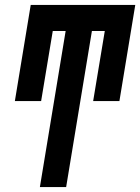

<svg xmlns="http://www.w3.org/2000/svg" viewBox="-20 -755 566 775"><path d="M141 0 245 -630H193L146 -347H40L104 -735H526L462 -347H356L403 -630H351L247 0Z"/></svg>

Font: Iosevka Term Curly Extrabold
Style: Italic
Weight: 800
Italic angle: -9°
Designer: Belleve Invis
Foundry: Belleve Invis
Version: Version 32.3.0